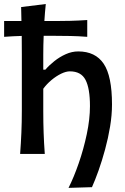

<svg xmlns="http://www.w3.org/2000/svg" viewBox="-30 -765 621 954"><path d="M310.5 168.5Q337 116 361.2 46Q385.5 -24 401.2 -98.5Q417 -173 417 -238Q417 -325.5 395 -368Q373 -410.5 317 -410.5Q298 -410.5 273.8 -398.8Q249.5 -387 226 -367.5Q202.5 -348 185 -324V-212.5Q185 -155 186.8 -104.8Q188.5 -54.5 192.5 0H70Q74 -54.5 76.2 -105.2Q78.5 -156 78.5 -218V-493.5Q78.5 -541 78 -586.5Q57 -586 35 -584.8Q13 -583.5 -9.5 -582V-660.5H76.5Q76 -695.5 75 -730L197.5 -745Q193 -702 190.5 -660.5H243.5Q279 -660.5 319.5 -661.5Q360 -662.5 403.5 -665.5V-582Q359.5 -585.5 319.2 -586.2Q279 -587 243.5 -587H187Q185 -541 185 -493.5V-419H195.5Q213.5 -440 239.8 -461Q266 -482 296.8 -495.8Q327.5 -509.5 358.5 -509.5Q444 -509.5 485.2 -448.2Q526.5 -387 526.5 -246Q526.5 -193.5 517 -136Q507.5 -78.5 492.2 -22.5Q477 33.5 459.8 82Q442.5 130.5 427 165Z"/></svg>

Font: Commissioner Flair Medium
Style: Regular
Weight: 500
Designer: Kostas Bartsokas
Foundry: Kostas Bartsokas
Version: Version 1.000; ttfautohint (v1.8.3)